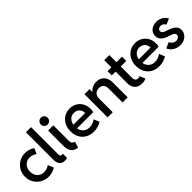

<svg xmlns="http://www.w3.org/2000/svg" viewBox="213 -1899 3055 3055"><g transform="rotate(-45 1740.0 -372.0)"><path d="M32.2 -262.7Q32.2 -337.9 68.1 -398.9Q104 -460 165 -494.6Q226.1 -529.3 297.9 -529.3Q341.8 -529.3 384.3 -516.1Q426.8 -502.9 460 -479.5L417 -384.8Q396 -403.8 364.3 -415.3Q332.5 -426.8 300.8 -426.8Q256.8 -426.8 221.2 -405.5Q185.5 -384.3 165.5 -346.7Q145.5 -309.1 145.5 -261.7Q145.5 -215.3 165.5 -177.7Q185.5 -140.1 220.9 -118.4Q256.3 -96.7 300.8 -96.7Q335.9 -96.7 368.2 -108.6Q400.4 -120.6 418.9 -138.7L460.9 -42Q431.6 -20.5 389.9 -7.3Q348.1 5.9 301.8 5.9Q227.5 5.9 165.8 -29.5Q104 -64.9 68.1 -126.5Q32.2 -188 32.2 -262.7Z M543.5 -130.9V-752H658.7V-139.6Q658.2 -119.1 665.5 -106.2Q672.9 -93.3 694.8 -92.8Q702.1 -93.3 717.3 -96.7V-1Q694.3 7.8 663.6 7.8Q604 7.8 573.5 -29.5Q543 -66.9 543.5 -130.9Z M812.5 -174.8V-521.5H929.7V-167Q929.7 -134.8 946 -116.9Q962.4 -99.1 988.3 -92.8L959 7.8Q813.5 -5.9 812.5 -174.8ZM798.3 -670.9Q798.3 -692.4 808.6 -710Q818.8 -727.5 836.4 -737.8Q854 -748 875.5 -748Q896.5 -748 914.1 -737.8Q931.6 -727.5 942.1 -710Q952.6 -692.4 952.6 -670.9Q952.6 -649.9 942.1 -632.3Q931.6 -614.7 914.1 -604.2Q896.5 -593.8 875.5 -593.8Q854 -593.8 836.4 -604.2Q818.8 -614.7 808.6 -632.3Q798.3 -649.9 798.3 -670.9Z M1054.7 -260.7Q1054.7 -340.3 1087.6 -401.1Q1120.6 -461.9 1177 -495.1Q1233.4 -528.3 1301.8 -528.3Q1367.2 -528.3 1420.4 -498Q1473.6 -467.8 1504.9 -412.8Q1536.1 -357.9 1536.1 -287.1Q1535.6 -255.9 1528.3 -220.7H1162.6Q1173.3 -160.6 1214.1 -125.2Q1254.9 -89.8 1316.4 -89.8Q1355.5 -89.8 1390.9 -103.3Q1426.3 -116.7 1450.2 -136.7L1490.2 -42Q1458 -19.5 1413.1 -5.9Q1368.2 7.8 1318.4 7.8Q1240.2 7.8 1180.4 -25.9Q1120.6 -59.6 1087.6 -120.6Q1054.7 -181.6 1054.7 -260.7ZM1427.7 -302.7Q1427.7 -339.4 1411.9 -368.4Q1396 -397.5 1367.4 -414.1Q1338.9 -430.7 1301.8 -430.7Q1246.6 -431.2 1209.5 -396.5Q1172.4 -361.8 1162.6 -302.7Z M1630.4 -521.5H1743.7V-455.1H1746.1Q1770.5 -490.7 1812.3 -509.8Q1854 -528.8 1903.8 -529.3Q1961.4 -529.3 2001.5 -502.9Q2041.5 -476.6 2061.5 -433.1Q2081.5 -389.6 2081.5 -337.9V0H1966.3V-312.5Q1966.3 -369.1 1938.5 -398.9Q1910.6 -428.7 1860.8 -428.7Q1828.1 -428.7 1802 -415Q1775.9 -401.4 1760.7 -375.2Q1745.6 -349.1 1745.6 -312.5V0H1630.4Z M2235.4 -159.2V-424.8H2149.4V-521.5H2235.4V-681.6H2350.6V-521.5H2475.6V-424.8H2350.6V-167Q2350.6 -131.3 2367.4 -113Q2384.3 -94.7 2412.1 -94.7Q2431.6 -94.7 2453.1 -105.5L2492.2 -11.7Q2453.1 7.8 2402.3 7.8Q2348.6 7.8 2311 -13.2Q2273.4 -34.2 2254.4 -72Q2235.4 -109.9 2235.4 -159.2Z M2526.4 -260.7Q2526.4 -340.3 2559.3 -401.1Q2592.3 -461.9 2648.7 -495.1Q2705.1 -528.3 2773.4 -528.3Q2838.9 -528.3 2892.1 -498Q2945.3 -467.8 2976.6 -412.8Q3007.8 -357.9 3007.8 -287.1Q3007.3 -255.9 3000 -220.7H2634.3Q2645 -160.6 2685.8 -125.2Q2726.6 -89.8 2788.1 -89.8Q2827.1 -89.8 2862.5 -103.3Q2897.9 -116.7 2921.9 -136.7L2961.9 -42Q2929.7 -19.5 2884.8 -5.9Q2839.8 7.8 2790 7.8Q2711.9 7.8 2652.1 -25.9Q2592.3 -59.6 2559.3 -120.6Q2526.4 -181.6 2526.4 -260.7ZM2899.4 -302.7Q2899.4 -339.4 2883.5 -368.4Q2867.7 -397.5 2839.1 -414.1Q2810.5 -430.7 2773.4 -430.7Q2718.3 -431.2 2681.2 -396.5Q2644 -361.8 2634.3 -302.7Z M3065.4 -117.2 3163.1 -159.2Q3174.8 -130.4 3202.4 -109.6Q3230 -88.9 3262.7 -88.9Q3283.2 -88.9 3301 -96.9Q3318.8 -105 3329.3 -118.9Q3339.8 -132.8 3339.8 -149.4Q3339.8 -169.9 3323.5 -184.8Q3307.1 -199.7 3285.9 -208.5Q3264.6 -217.3 3234.4 -226.6L3221.7 -230.5Q3080.6 -274.4 3080.1 -380.9Q3080.1 -424.8 3103.5 -458.5Q3127 -492.2 3166.3 -510.5Q3205.6 -528.8 3252.9 -529.3Q3294.9 -529.3 3331.1 -514.6Q3367.2 -500 3393.1 -475.8Q3418.9 -451.7 3432.6 -421.9L3336.9 -381.8Q3324.7 -403.8 3304.7 -418.9Q3284.7 -434.1 3255.9 -434.6Q3227.1 -434.1 3207.8 -419.2Q3188.5 -404.3 3188.5 -379.9Q3188.5 -358.9 3201.9 -345.5Q3215.3 -332 3235.4 -323.7Q3255.4 -315.4 3293 -303.7Q3333.5 -290 3365.2 -274.4Q3397 -258.8 3422.1 -228.3Q3447.3 -197.8 3447.3 -152.3Q3447.3 -106.4 3421.9 -69.8Q3396.5 -33.2 3354.2 -12.7Q3312 7.8 3262.7 7.8Q3216.8 7.8 3176.3 -9Q3135.7 -25.9 3106.9 -54.4Q3078.1 -83 3065.4 -117.2Z"/></g></svg>

Font: Reddit Sans Strawberry SemiBold
Style: Regular
Weight: 600
Designer: Stephen Hutchings
Foundry: Reddit
Version: Version 1.013